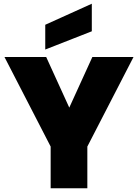

<svg xmlns="http://www.w3.org/2000/svg" viewBox="-20 -1011 741 1031"><path d="M4 -705H228L389 -352H315L476 -705H697L449 -224V0H252V-224ZM473 -991V-843L223 -745V-878Z"/></svg>

Font: Parkinsans Light ExtraBold
Style: Regular
Weight: 800
Version: Version 1.000